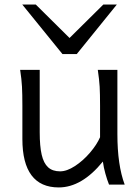

<svg xmlns="http://www.w3.org/2000/svg" viewBox="-20 -801 609 833"><path d="M426.3 -100.1Q335 12.2 234.9 12.2Q156.2 12.2 116.7 -40.5Q77.1 -93.3 77.1 -197.8V-341.8Q77.1 -393.1 75.4 -425Q73.7 -457 67.4 -498H152.3V-227.1Q152.3 -166.5 160.9 -129.6Q169.4 -92.8 188.7 -75.2Q208 -57.6 240.7 -57.6Q270 -57.6 305.2 -80.6Q340.3 -103.5 370.1 -138.2Q399.9 -172.9 414.1 -205.6V-341.8Q414.1 -394 412.4 -424.8Q410.6 -455.6 404.3 -498H489.3V-219.7Q489.3 -84.5 521 0H453.1Q444.8 -20.5 437.3 -47.4Q429.7 -74.2 426.3 -100.1ZM135.3 -781.2 281.7 -636.2 428.2 -781.2H486.8L313 -566.4H251L76.7 -781.2Z"/></svg>

Font: Lesson One Light
Style: Regular
Weight: 300
Designer: But Ko, Victor Gaultney, Annie Olsen, Julie Remington, Don Collingsworth, Eric Hays, Becca Hirsbrunner
Version: Version 1.100